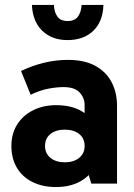

<svg xmlns="http://www.w3.org/2000/svg" viewBox="-20 -742 543 776"><path d="M206 14Q152 14 111 -6.5Q70 -27 48 -64.5Q26 -102 26 -152Q26 -202 49.5 -239Q73 -276 114 -296.5Q155 -317 207 -317Q278 -317 322.5 -284.5Q367 -252 383 -192L322 -200V-318Q322 -346 302 -368Q282 -390 237 -390Q209 -390 175 -383.5Q141 -377 104 -359L65 -455Q108 -476 156.5 -488Q205 -500 254 -500Q321 -500 365 -476Q409 -452 431 -410Q453 -368 453 -314V0H349L321 -93L383 -111Q366 -52 320.5 -19Q275 14 206 14ZM242 -86Q278 -86 300 -104Q322 -122 322 -152Q322 -183 300 -200.5Q278 -218 242 -218Q206 -218 184 -200.5Q162 -183 162 -152Q162 -122 184 -104Q206 -86 242 -86ZM253 -580Q190 -580 151 -617.5Q112 -655 109 -722H198Q199 -693 212 -675Q225 -657 253 -657Q282 -657 295 -675Q308 -693 310 -722H398Q396 -655 357 -617.5Q318 -580 253 -580Z"/></svg>

Font: Gabarito SemiBold
Style: Regular
Weight: 600
Designer: Leandro Assis / Alvaro Franca / Felipe Casaprima
Foundry: Naipe Foundry
Version: Version 1.000